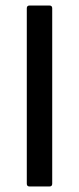

<svg xmlns="http://www.w3.org/2000/svg" viewBox="-20 -675 285 695"><path d="M87 0Q77 0 77 -10V-645Q77 -655 87 -655H159Q169 -655 169 -645V-10Q169 0 159 0Z"/></svg>

Font: Sofia Sans Semi Condensed Medium
Style: Regular
Weight: 500
Designer: Botio Nikoltchev, Ani Petrova
Foundry: lettersoup
Version: Version 4.100